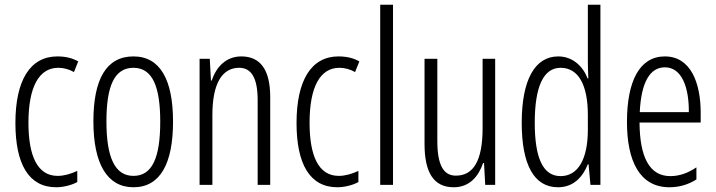

<svg xmlns="http://www.w3.org/2000/svg" viewBox="-20 -780 3019 810"><path d="M217 10C245 10 281 2 306 -12V-59C278 -46 250 -38 223 -38C138 -38 100 -122 100 -262C100 -416 146 -494 226 -494C248 -494 271 -488 292 -476L310 -521C285 -535 257 -542 222 -542C107 -542 45 -441 45 -261C45 -88 101 10 217 10Z M710 -267C710 -443 656 -542 543 -542C428 -542 374 -445 374 -268C374 -91 431 10 543 10C656 10 710 -90 710 -267ZM429 -268C429 -416 462 -494 543 -494C624 -494 656 -413 656 -267C656 -112 621 -38 543 -38C464 -38 429 -117 429 -268Z M998 -542C932 -542 892 -496 873 -440H870L865 -532H822V0H876V-295C876 -431 919 -494 989 -494C1040 -494 1067 -452 1067 -357V0H1120V-370C1120 -488 1077 -542 998 -542Z M1403 10C1431 10 1467 2 1492 -12V-59C1464 -46 1436 -38 1409 -38C1324 -38 1286 -122 1286 -262C1286 -416 1332 -494 1412 -494C1434 -494 1457 -488 1478 -476L1496 -521C1471 -535 1443 -542 1408 -542C1293 -542 1231 -441 1231 -261C1231 -88 1287 10 1403 10Z M1638 0V-760H1584V0Z M2069 -532H2016V-240C2016 -103 1978 -39 1903 -39C1851 -39 1825 -84 1825 -185V-532H1771V-173C1771 -56 1807 10 1894 10C1962 10 1999 -37 2018 -92H2022L2027 0H2069Z M2334 10C2401 10 2439 -35 2460 -87H2463L2471 0H2513V-760H2460V-520C2460 -498 2461 -476 2462 -449H2459C2440 -499 2397 -542 2335 -542C2237 -542 2181 -444 2181 -262C2181 -85 2233 10 2334 10ZM2345 -37C2269 -37 2236 -117 2236 -262C2236 -413 2272 -494 2345 -494C2420 -494 2460 -422 2460 -295V-233C2460 -109 2419 -37 2345 -37Z M2785 -542C2678 -542 2625 -438 2625 -265C2625 -102 2678 10 2804 10C2847 10 2885 -2 2918 -23V-74C2881 -49 2845 -37 2808 -37C2721 -37 2679 -115 2678 -263H2936V-305C2936 -432 2893 -542 2785 -542ZM2785 -496C2857 -496 2887 -410 2886 -307H2679C2685 -435 2723 -496 2785 -496Z"/></svg>

Font: Noto Sans Khmer UI ExtraCondensed Light
Style: Regular
Weight: 300
Width: 2
Designer: Danh Hong and the Monotype Design Team
Foundry: Monotype Imaging Inc.
Version: Version 2.002